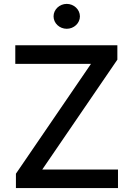

<svg xmlns="http://www.w3.org/2000/svg" viewBox="-20 -958 679 978"><path d="M61.1 0H581V-94.5H195.3L577.8 -654.1V-727.3H57.9V-632.8H443.5L61.1 -73.2ZM252.8 -874.6C252.8 -839.8 283 -811.4 320 -811.4C356.5 -811.4 387.1 -839.8 387.1 -874.6C387.1 -909.4 356.5 -938.2 320 -938.2C283 -938.2 252.8 -909.4 252.8 -874.6Z"/></svg>

Font: Margiela Sans Medium
Style: Regular
Weight: 500
Designer: Stefan Endress, Andreas Faust
Version: Version 1.100;FEAKit 1.0